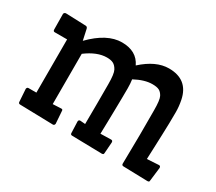

<svg xmlns="http://www.w3.org/2000/svg" viewBox="-108 -780 1131 1004"><g transform="rotate(30 458.0 -278.5)"><path d="M502.9 -488.3Q584 -562 662.1 -562Q776.9 -562 799.3 -452.1Q806.6 -416 806.6 -382.1Q806.6 -348.1 805.9 -314.5Q805.2 -280.8 803.7 -242.2L800.8 -164.6Q799.3 -125.5 797.9 -93.8L868.7 -98.1Q878.9 -98.1 878.9 -86.4L869.1 -4.9Q869.1 1 866.5 2.7Q863.8 4.4 857.9 4.9L711.9 1Q700.7 1 700.7 -9.8Q702.1 -63.5 702.1 -107.4L703.1 -184.6Q703.1 -217.3 703.1 -246.1V-331.5Q703.1 -395 693.1 -414.1Q683.1 -433.1 668.9 -440.2Q654.8 -447.3 627.9 -447.3Q581.1 -447.3 522.9 -416Q526.4 -392.1 526.4 -363.5Q526.4 -335 525.9 -301Q525.4 -267.1 524.7 -229.5Q523.9 -191.9 523.2 -154.3Q522.5 -116.7 521.5 -86.9L585.4 -88.4Q595.7 -88.4 595.7 -76.7L590.8 -9.8Q590.3 -3.9 587.9 -2.2Q585.4 -0.5 579.6 0L398.4 -3.9Q388.2 -3.9 388.2 -14.6L385.7 -83Q386.7 -93.3 396.5 -93.3L426.8 -90.8Q427.7 -158.2 427.7 -211.9V-331.5Q427.7 -394 416.7 -414.1Q405.8 -434.1 391.1 -441.7Q376.5 -449.2 352.5 -449.2Q293.9 -449.2 228 -399.9V-96.2L279.3 -98.6Q287.6 -98.6 287.6 -90.3L293 -14.6Q291 -3.9 282.2 -3.9L82 -8.8Q70.8 -8.8 70.8 -20.5L65.9 -95.2Q67.9 -105.5 76.7 -105.5H124V-426.8H49.3Q39.6 -426.8 39.6 -438.5L38.6 -531.7Q40.5 -540.5 50.3 -542L173.3 -537.6Q182.1 -536.6 184.6 -526.4L198.7 -461.4Q292 -557.1 381.1 -557.1Q470.2 -557.1 502.9 -488.3Z"/></g></svg>

Font: Wellfleet
Style: Regular
Weight: 400
Designer: Riccardo De Franceschi
Foundry: Riccardo De Franceschi
Version: Version 1.002